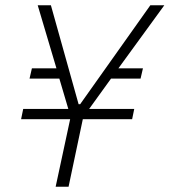

<svg xmlns="http://www.w3.org/2000/svg" viewBox="-20 -708 643 728"><path d="M191 0 246 -256H60L68 -295H239L205 -410H92L101 -449H194L123 -688H173L278 -313H284L550 -688H603L429 -449H522L513 -410H401L318 -295H489L481 -256H294L240 0Z"/></svg>

Font: Saira Semi Condensed ExtraLight
Style: Italic
Weight: 200
Width: 4
Italic angle: -12°
Designer: Hector Gatti with collaboration of the Omnibus-Type team
Foundry: Omnibus-Type
Version: Version 1.001; ttfautohint (v1.8)